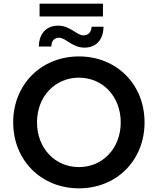

<svg xmlns="http://www.w3.org/2000/svg" viewBox="-20 -1018 861 1048"><path d="M411 10C616 10 769 -142 769 -350C769 -558 616 -710 411 -710C205 -710 52 -557 52 -350C52 -143 205 10 411 10ZM411 -106C280 -106 182 -209 182 -350C182 -491 280 -594 411 -594C541 -594 639 -491 639 -350C639 -209 541 -106 411 -106ZM441 -758C505 -758 544 -801 545 -872H480C478 -844 464 -825 435 -825C399 -825 363 -878 298 -878C234 -878 193 -836 192 -764H260C261 -794 275 -812 303 -812C339 -812 374 -758 441 -758ZM196 -928H542V-998H196Z"/></svg>

Font: Chess Sans SemiBold
Style: Regular
Weight: 600
Designer: Wolf Bōese
Foundry: Wolf Bōese
Version: Version 7.223;Glyphs 3.3 (3306)